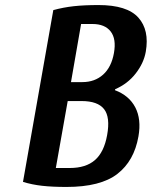

<svg xmlns="http://www.w3.org/2000/svg" viewBox="-20 -730 601 760"><path d="M243 10Q187 10 147 5.5Q107 1 71 -10L191 -690Q231 -701 272.5 -705.5Q314 -710 370 -710Q483 -710 527.5 -660.5Q572 -611 557 -525Q549 -480 517 -439Q485 -398 436 -377L435 -373Q491 -352 515.5 -305Q540 -258 528 -190Q511 -93 444.5 -41.5Q378 10 243 10ZM261 -405H306Q355 -405 388 -434.5Q421 -464 431 -520Q441 -576 418 -605.5Q395 -635 346 -635H301ZM201 -65H256Q320 -65 356 -96.5Q392 -128 404 -195Q417 -266 392 -298Q367 -330 303 -330H248Z"/></svg>

Font: Cuprum
Style: Bold Italic
Weight: 700
Italic angle: -10°
Designer: Jovanny Lemonad
Foundry: Jovanny Lemonad
Version: Version 3.000